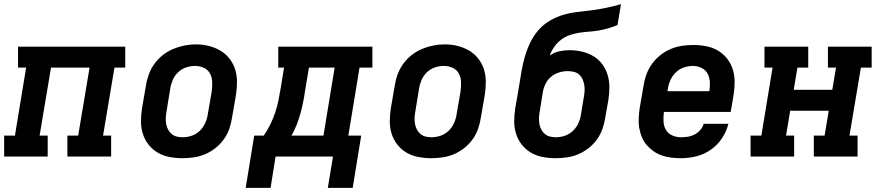

<svg xmlns="http://www.w3.org/2000/svg" viewBox="-24 -755 4244 926"><path d="M-4 0V-101H48L102 -429H63V-530H580V-429H528L473 -101H512V0H301V-101H353L408 -429H222L167 -101H206V0Z M855 8Q824 8 793 2Q762 -4 736.5 -19Q711 -34 692.5 -57.5Q674 -81 665 -109.5Q656 -138 656 -169.5Q656 -201 661 -233L680 -343Q684 -370 694 -397Q704 -424 721 -447.5Q738 -471 761.5 -489.5Q785 -508 811.5 -519Q838 -530 865.5 -535.5Q893 -541 921 -541Q953 -541 983 -533.5Q1013 -526 1038.5 -511Q1064 -496 1082.5 -472.5Q1101 -449 1110 -420.5Q1119 -392 1119 -360.5Q1119 -329 1114 -297L1095 -187Q1091 -160 1081.5 -133Q1072 -106 1055 -82.5Q1038 -59 1014.5 -40.5Q991 -22 964.5 -11Q938 0 910 4Q882 8 855 8ZM857 -93Q879 -93 901 -100.5Q923 -108 939.5 -124Q956 -140 965.5 -161Q975 -182 978 -203L997 -313Q1000 -336 999.5 -358.5Q999 -381 989 -400Q979 -419 959 -428Q939 -437 916 -437Q894 -437 872.5 -429.5Q851 -422 834.5 -406Q818 -390 809 -369Q800 -348 797 -327L779 -217Q776 -202 775.5 -187Q775 -172 777.5 -157.5Q780 -143 786.5 -130.5Q793 -118 803.5 -109Q814 -100 828 -96.5Q842 -93 857 -93Z M1161 151 1202 -101H1248Q1266 -127 1280 -155.5Q1294 -184 1303.5 -213Q1313 -242 1319 -271.5Q1325 -301 1330 -331L1346 -429H1318V-530H1772V-429H1710L1656 -101H1718L1677 151H1557L1582 0H1305L1281 151ZM1382 -101H1536L1590 -429H1466L1447 -315Q1443 -287 1437.5 -260Q1432 -233 1424.5 -206Q1417 -179 1406.5 -152.5Q1396 -126 1382 -101Z M2055 8Q2024 8 1993 2Q1962 -4 1936.5 -19Q1911 -34 1892.5 -57.5Q1874 -81 1865 -109.5Q1856 -138 1856 -169.5Q1856 -201 1861 -233L1880 -343Q1884 -370 1894 -397Q1904 -424 1921 -447.5Q1938 -471 1961.5 -489.5Q1985 -508 2011.5 -519Q2038 -530 2065.5 -535.5Q2093 -541 2121 -541Q2153 -541 2183 -533.5Q2213 -526 2238.5 -511Q2264 -496 2282.5 -472.5Q2301 -449 2310 -420.5Q2319 -392 2319 -360.5Q2319 -329 2314 -297L2295 -187Q2291 -160 2281.5 -133Q2272 -106 2255 -82.5Q2238 -59 2214.5 -40.5Q2191 -22 2164.5 -11Q2138 0 2110 4Q2082 8 2055 8ZM2057 -93Q2079 -93 2101 -100.5Q2123 -108 2139.5 -124Q2156 -140 2165.5 -161Q2175 -182 2178 -203L2197 -313Q2200 -336 2199.5 -358.5Q2199 -381 2189 -400Q2179 -419 2159 -428Q2139 -437 2116 -437Q2094 -437 2072.5 -429.5Q2051 -422 2034.5 -406Q2018 -390 2009 -369Q2000 -348 1997 -327L1979 -217Q1976 -202 1975.5 -187Q1975 -172 1977.5 -157.5Q1980 -143 1986.5 -130.5Q1993 -118 2003.5 -109Q2014 -100 2028 -96.5Q2042 -93 2057 -93Z M2655 8Q2624 8 2593 2Q2562 -4 2536.5 -19Q2511 -34 2492.5 -57.5Q2474 -81 2465 -109.5Q2456 -138 2456 -169.5Q2456 -201 2461 -233L2476 -318Q2477 -326 2478 -333.5Q2479 -341 2481 -349Q2486 -383 2492 -416.5Q2498 -450 2508 -484Q2518 -518 2534 -551Q2550 -584 2574 -611Q2598 -638 2630 -656.5Q2662 -675 2696 -684.5Q2730 -694 2764.5 -697.5Q2799 -701 2834 -706Q2869 -711 2903 -718Q2937 -725 2971 -735L2954 -634Q2932 -625 2909.5 -618.5Q2887 -612 2864 -608Q2841 -604 2818 -602.5Q2795 -601 2772 -597.5Q2749 -594 2726 -586.5Q2703 -579 2683.5 -564.5Q2664 -550 2649.5 -529.5Q2635 -509 2627 -487Q2648 -502 2673 -507.5Q2698 -513 2722 -513Q2753 -513 2783 -506Q2813 -499 2838 -484Q2863 -469 2880.5 -445.5Q2898 -422 2906.5 -393.5Q2915 -365 2915 -334Q2915 -303 2910 -272L2895 -187Q2891 -160 2881.5 -133Q2872 -106 2855 -82.5Q2838 -59 2814.5 -40.5Q2791 -22 2764.5 -11Q2738 0 2710 4Q2682 8 2655 8ZM2657 -93Q2679 -93 2701 -100.5Q2723 -108 2739.5 -124Q2756 -140 2765.5 -161Q2775 -182 2778 -203L2792 -288Q2795 -303 2795.5 -318Q2796 -333 2793.5 -347Q2791 -361 2785 -374Q2779 -387 2768.5 -396Q2758 -405 2743.5 -408.5Q2729 -412 2714 -412Q2693 -412 2672 -405.5Q2651 -399 2634 -385Q2617 -371 2607 -350.5Q2597 -330 2594 -310L2579 -217Q2576 -202 2575.5 -187Q2575 -172 2577.5 -157.5Q2580 -143 2586.5 -130.5Q2593 -118 2603.5 -109Q2614 -100 2628 -96.5Q2642 -93 2657 -93Z M3260 8Q3236 8 3212.5 5Q3189 2 3167.5 -5.5Q3146 -13 3127.5 -26Q3109 -39 3094.5 -56Q3080 -73 3071.5 -94Q3063 -115 3059 -138Q3055 -161 3056.5 -185Q3058 -209 3061 -233L3080 -343Q3084 -370 3094 -397Q3104 -424 3121 -447.5Q3138 -471 3161.5 -489.5Q3185 -508 3211.5 -519Q3238 -530 3265.5 -534Q3293 -538 3320 -538Q3352 -538 3382.5 -532Q3413 -526 3438.5 -511Q3464 -496 3482.5 -472.5Q3501 -449 3510 -420.5Q3519 -392 3519 -360.5Q3519 -329 3514 -297L3500 -215H3178Q3175 -192 3176 -169.5Q3177 -147 3187.5 -129Q3198 -111 3218 -102Q3238 -93 3260 -93Q3277 -93 3293.5 -95.5Q3310 -98 3325.5 -106Q3341 -114 3353 -127.5Q3365 -141 3370 -158H3489Q3480 -121 3458 -88Q3436 -55 3403.5 -32.5Q3371 -10 3334 -1Q3297 8 3260 8ZM3195 -315H3397Q3401 -338 3399.5 -360Q3398 -382 3388.5 -400Q3379 -418 3359.5 -427.5Q3340 -437 3318 -437Q3296 -437 3274 -429.5Q3252 -422 3235.5 -406Q3219 -390 3209.5 -369Q3200 -348 3197 -327Z M3596 0V-101H3648L3702 -429H3663V-530H3874V-429H3822L3804 -322H3990L4008 -429H3969V-530H4180V-429H4128L4073 -101H4112V0H3901V-101H3953L3973 -221H3787L3767 -101H3806V0Z"/></svg>

Font: Iosevka Slab Extended Oblique
Style: Bold
Weight: 700
Width: 7
Italic angle: -9°
Monospace: yes
Designer: Belleve Invis
Foundry: Belleve Invis
Version: Version 11.1.1; ttfautohint (v1.8.3)